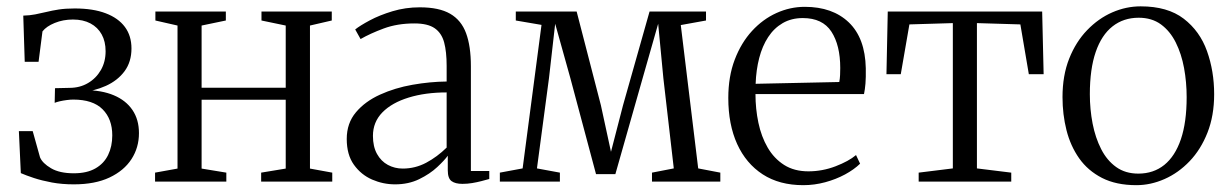

<svg xmlns="http://www.w3.org/2000/svg" viewBox="-20 -558 3780 590"><path d="M207 8.5Q170.5 8.5 139.5 2.8Q108.5 -3 84.2 -11Q60 -19 44 -26L38 -155H80.5L103 -74.5Q110.5 -56.5 136.8 -41Q163 -25.5 207 -25.5Q247 -25.5 273.2 -40.5Q299.5 -55.5 312.2 -81.8Q325 -108 325 -142Q325 -192.5 295.2 -222.2Q265.5 -252 205 -252Q196 -252 184.8 -250.5Q173.5 -249 163.8 -246.8Q154 -244.5 148 -242L149 -287L193.5 -288Q225.5 -288 250.5 -302.8Q275.5 -317.5 290 -342.8Q304.5 -368 304.5 -400.5Q304.5 -430.5 292.5 -452.2Q280.5 -474 258 -486Q235.5 -498 204 -498Q174 -498 148.2 -487.5Q122.5 -477 110.5 -461.5L98.5 -368H56L51.5 -510Q71.5 -510.5 88.2 -513.8Q105 -517 122.2 -521.2Q139.5 -525.5 160.5 -528.8Q181.5 -532 209.5 -532Q266 -532 304.8 -517.2Q343.5 -502.5 363.8 -475.2Q384 -448 384 -409Q384 -368 362.8 -339.2Q341.5 -310.5 305.5 -294.2Q269.5 -278 224.5 -273.5L240 -281Q292.5 -281 329.8 -265.2Q367 -249.5 387 -220Q407 -190.5 407 -149Q407 -104.5 384 -69Q361 -33.5 316.5 -12.5Q272 8.5 207 8.5Z M456.5 0V-27.5L525.5 -40V-479.5L457.5 -495V-522.5H674V-495L599.5 -479.5V-288.5H858V-479.5L783.5 -495V-522.5H999.5V-495L932.5 -479.5V-40L1001 -27.5V0H782.5V-27.5L858 -40V-251.5H599.5V-40L675.5 -27.5V0Z M1194 8.5Q1157.5 8.5 1123.5 -6.2Q1089.5 -21 1067.5 -51.8Q1045.5 -82.5 1045.5 -131Q1045.5 -179.5 1073.8 -213Q1102 -246.5 1147.8 -267.2Q1193.5 -288 1247.5 -297.5Q1301.5 -307 1352.5 -307.5V-355.5Q1352.5 -399 1344.8 -427.8Q1337 -456.5 1315.8 -471.2Q1294.5 -486 1253.5 -486Q1201 -486 1159.2 -470.5Q1117.5 -455 1088 -438L1071.5 -467.5Q1086.5 -479.5 1116.5 -495.5Q1146.5 -511.5 1186.2 -523.5Q1226 -535.5 1270 -535.5Q1329 -535.5 1363.2 -515.8Q1397.5 -496 1412.2 -456Q1427 -416 1427 -354.5V-32.5H1483.5V-8Q1473 -5 1459.5 -1.5Q1446 2 1431.2 4.5Q1416.5 7 1401 7Q1379 7 1367.5 -1.5Q1356 -10 1356 -34.5V-79.5Q1346 -65.5 1323.5 -44.5Q1301 -23.5 1268.2 -7.5Q1235.5 8.5 1194 8.5ZM1217.5 -40Q1256 -40 1289.8 -58Q1323.5 -76 1352.5 -104.5V-274Q1287 -274 1235.8 -258.2Q1184.5 -242.5 1155.2 -212.8Q1126 -183 1126 -140.5Q1126 -107.5 1138.5 -85Q1151 -62.5 1172 -51.2Q1193 -40 1217.5 -40Z M1516 0V-27.5L1586 -40.5L1644 -481.5L1565 -495V-522.5H1752L1826.5 -234.5L1857.5 -91.5L1894.5 -234.5L1976 -522.5H2149.5V-495L2072 -481L2125.5 -40.5L2193.5 -27.5V0H1983.5V-27.5L2050.5 -40.5L2018.5 -317.5L2002.5 -485L1955 -318.5L1871 -23H1811.5L1732.5 -318.5L1686 -485L1667 -318L1630 -40.5L1700.5 -27.5V0Z M2448.5 11Q2375 11 2323.8 -22.2Q2272.5 -55.5 2245.2 -115.5Q2218 -175.5 2218 -257Q2218 -323 2237.8 -374.8Q2257.5 -426.5 2290.8 -462.8Q2324 -499 2366 -518Q2408 -537 2453 -537Q2538.5 -537 2588.5 -489Q2638.5 -441 2640.5 -348.5Q2641 -319.5 2639.5 -301.2Q2638 -283 2635 -269H2301.5Q2301.5 -223.5 2310.5 -180.8Q2319.5 -138 2339 -104.5Q2358.5 -71 2389.5 -51.2Q2420.5 -31.5 2464 -31.5Q2507 -31.5 2547.5 -47Q2588 -62.5 2610.5 -81.5L2623 -55Q2604.5 -37 2576.8 -22Q2549 -7 2515.8 2Q2482.5 11 2448.5 11ZM2302 -300.5 2559 -306Q2561 -316 2561.5 -327.5Q2562 -339 2562 -349Q2562 -419 2534.8 -460.8Q2507.5 -502.5 2447 -502.5Q2412 -502.5 2385.2 -487Q2358.5 -471.5 2340.5 -444Q2322.5 -416.5 2313 -379.8Q2303.5 -343 2302 -300.5Z M2803 0V-27.5L2908 -40.5V-487L2774.5 -483L2748 -330H2704L2708 -522.5H3182.5L3187 -330H3141.5L3115.5 -483L2982 -487V-40.5L3087.5 -27.5V0Z M3245 -259.5Q3245 -326 3265.5 -377.8Q3286 -429.5 3320.8 -465.5Q3355.5 -501.5 3398 -520Q3440.5 -538.5 3485 -538.5Q3568 -538.5 3617.5 -500.5Q3667 -462.5 3689 -401Q3711 -339.5 3711 -268.5Q3711 -202.5 3690.5 -150.5Q3670 -98.5 3635.5 -62.5Q3601 -26.5 3558.5 -7.8Q3516 11 3472 11Q3410 11 3366.5 -11.2Q3323 -33.5 3296.2 -71.5Q3269.5 -109.5 3257.2 -158Q3245 -206.5 3245 -259.5ZM3478 -24.5Q3524.5 -24.5 3557.8 -51.2Q3591 -78 3608.8 -130.2Q3626.5 -182.5 3626.5 -259.5Q3626.5 -305.5 3618.5 -349Q3610.5 -392.5 3593 -427.5Q3575.5 -462.5 3547.5 -483Q3519.5 -503.5 3479 -503.5Q3432.5 -503.5 3398.8 -477Q3365 -450.5 3347 -398.2Q3329 -346 3329 -268.5Q3329 -222 3337.5 -178.2Q3346 -134.5 3363.8 -99.8Q3381.5 -65 3409.8 -44.8Q3438 -24.5 3478 -24.5Z"/></svg>

Font: Merriweather 96pt Light
Style: Regular
Weight: 300
Version: Version 2.100